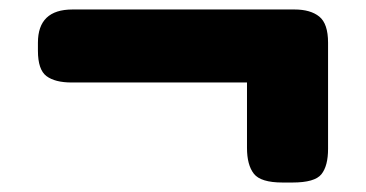

<svg xmlns="http://www.w3.org/2000/svg" viewBox="-20 -471 772 405"><path d="M60 -364V-381Q60 -451 133 -451H601Q635 -451 653.5 -436Q672 -421 672 -381V-157Q672 -121 658 -103.5Q644 -86 597 -86H576Q530 -86 515.5 -104.5Q501 -123 501 -159V-297H131Q96 -297 78 -310.5Q60 -324 60 -364Z"/></svg>

Font: Chango
Style: Regular
Weight: 400
Designer: Manuel Lupez
Foundry: Fontstage
Version: Version 1.001